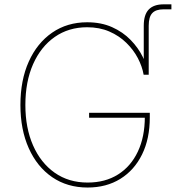

<svg xmlns="http://www.w3.org/2000/svg" viewBox="-20 -838 795 868"><path d="M629.9 -500V-721.7Q629.9 -771.5 652.3 -794.9Q674.8 -818.4 719.7 -818.4Q726.6 -818.4 736.6 -818.4Q746.6 -818.4 754.9 -818.4V-795.9Q745.6 -795.9 735.8 -795.9Q726.1 -795.9 719.7 -795.9Q684.6 -795.9 668.5 -778.8Q652.3 -761.7 652.3 -721.7V-500ZM376 9.8Q284.2 9.8 215.8 -37.1Q147.5 -84 109.9 -168.2Q72.3 -252.4 72.3 -363.3Q72.3 -475.6 110.1 -559.6Q147.9 -643.6 215.8 -690.4Q283.7 -737.3 374 -737.3Q437.5 -737.3 486.6 -715.3Q535.6 -693.4 570.3 -657.7Q605 -622.1 625.5 -580.6Q646 -539.1 652.3 -500H629.4Q623 -537.1 603.3 -575Q583.5 -612.8 551 -644.5Q518.6 -676.3 474.1 -695.6Q429.7 -714.8 374 -714.8Q290.5 -714.8 227.5 -670.9Q164.6 -627 129.6 -547.9Q94.7 -468.8 94.7 -363.3Q94.7 -259.8 129.4 -180.7Q164.1 -101.6 227.3 -57.1Q290.5 -12.7 376 -12.7Q455.6 -12.7 513.4 -49.1Q571.3 -85.4 603 -152.3Q634.8 -219.2 634.8 -310.5L644.5 -305.7H382.8V-328.1H657.2V-306.6Q657.2 -210.9 622.3 -139.9Q587.4 -68.8 524.2 -29.5Q460.9 9.8 376 9.8Z"/></svg>

Font: Inter Thin
Style: Regular
Weight: 250
Designer: Rasmus Andersson
Foundry: rsms
Version: Version 4.001;git-66647c0bb